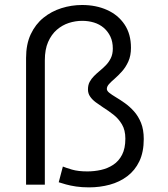

<svg xmlns="http://www.w3.org/2000/svg" viewBox="-20 -758 690 788"><path d="M345.5 11Q316 11 292.5 7.5Q269 4 251 -1Q233 -6 221 -10L238 -74.5Q250 -69.5 275.2 -62Q300.5 -54.5 338.5 -54.5Q366.5 -54.5 394 -60.5Q421.5 -66.5 444.5 -81.5Q467.5 -96.5 481 -122.8Q494.5 -149 494.5 -189Q494.5 -224 480.5 -247.5Q466.5 -271 445.8 -287.2Q425 -303.5 403.5 -317Q387.5 -327.5 373 -338.2Q358.5 -349 349.8 -361.8Q341 -374.5 341 -391Q341 -409 348 -422Q355 -435 365.8 -445.8Q376.5 -456.5 388.5 -466.5Q402 -477.5 414.2 -490Q426.5 -502.5 434.8 -519.2Q443 -536 443 -558.5Q443 -587 433 -608Q423 -629 405.8 -643.8Q388.5 -658.5 365.8 -665.5Q343 -672.5 317.5 -672.5Q289.5 -672.5 262.5 -663.8Q235.5 -655 213.2 -635.8Q191 -616.5 177.5 -585.8Q164 -555 164 -510.5V0H87V-520Q87 -576.5 106.2 -617.5Q125.5 -658.5 158.2 -685Q191 -711.5 232.2 -724.5Q273.5 -737.5 317 -737.5Q374 -737.5 419.2 -717.2Q464.5 -697 491 -657.8Q517.5 -618.5 517.5 -562Q517.5 -529.5 506.8 -505.8Q496 -482 480.5 -464.8Q465 -447.5 450 -434.5Q436.5 -423 427.5 -413Q418.5 -403 418.5 -393Q418.5 -385 429 -376.8Q439.5 -368.5 455.5 -359Q472.5 -349 492.2 -335Q512 -321 529.8 -301.2Q547.5 -281.5 558.8 -253.8Q570 -226 570 -187.5Q570 -134 552 -96.2Q534 -58.5 502.5 -34.8Q471 -11 430.5 0Q390 11 345.5 11Z"/></svg>

Font: Trispace Thin Light
Style: Regular
Weight: 300
Version: Version 1.210